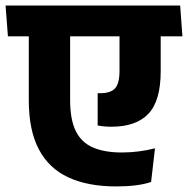

<svg xmlns="http://www.w3.org/2000/svg" viewBox="-44 -661 676 690"><path d="M-15.5 -530.5H611.5L603.5 -641H-24ZM208 -302V-566.5H59.5V-300Q59.5 -193 95.5 -124.5Q131.5 -56 201.8 -23.5Q272 9 373.5 9Q411 9 442.2 5.2Q473.5 1.5 499 -7L513 -128Q486 -121 455.2 -117Q424.5 -113 394 -113Q332 -113 290.5 -130.8Q249 -148.5 228.5 -189.8Q208 -231 208 -302ZM533.5 -405V-562H385.5V-407Q385.5 -361 369.5 -343.5Q353.5 -326 315.5 -326Q313.5 -326 311.2 -326Q309 -326 307 -326V-210Q317.5 -208 330.5 -206.8Q343.5 -205.5 355.5 -205.5Q445 -205.5 489.2 -252Q533.5 -298.5 533.5 -405Z"/></svg>

Font: Anek Devanagari
Style: Bold
Weight: 700
Designer: Kailash Malviya (Devanagari) & Yesha Goshar (Latin)
Foundry: Ek Type
Version: Version 1.003